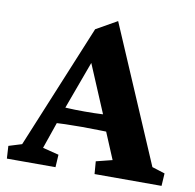

<svg xmlns="http://www.w3.org/2000/svg" viewBox="-74 -662 745 733"><g transform="rotate(10 298.5 -295.5)"><path d="M-1 0 -3.9 -48.8 46.9 -64.5 245.1 -544.9 326.2 -590.8 551.8 -64.5 601.6 -48.8 598.6 0H338.9L335 -48.8L397.5 -64.5L344.7 -190.4L334 -223.6L236.3 -455.1L264.6 -447.3L183.6 -226.6L173.8 -197.3L127.9 -64.5L190.4 -48.8L187.5 0ZM151.4 -166V-232.4Q169.9 -231.4 194.8 -230Q219.7 -228.5 260.7 -228.5Q299.8 -228.5 325.7 -230Q351.6 -231.4 370.1 -232.4V-167Q351.6 -167 325.2 -168Q298.8 -168.9 260.7 -168.9Q220.7 -168.9 195.3 -168Q169.9 -167 151.4 -166Z"/></g></svg>

Font: Crimson Pro
Style: Bold
Weight: 700
Designer: Jacques Le Bailly
Foundry: Baron von Fonthausen
Version: Version 1.003